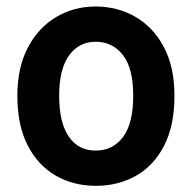

<svg xmlns="http://www.w3.org/2000/svg" viewBox="-20 -573 601 602"><path d="M280.5 9.6Q210.2 9.6 154.5 -22.5Q98.7 -54.7 66.6 -117.5Q34.4 -180.4 34.4 -272.7Q34.4 -361.2 67.3 -423.7Q100.1 -486.2 155.9 -519.4Q211.6 -552.6 279.8 -552.6Q348.4 -552.6 404.5 -520.2Q460.6 -487.9 493.8 -425.4Q527 -362.9 527 -272.7Q527 -179.3 494.7 -116.5Q462.4 -53.6 406.6 -22Q350.9 9.6 280.5 9.6ZM279.8 -100.9Q333.8 -100.9 365.8 -143.5Q397.7 -186.1 397.7 -272.7Q397.7 -359.4 365.2 -400.7Q332.7 -442.1 279.8 -442.1Q227.6 -442.1 196.6 -399.3Q165.5 -356.5 165.5 -272.7Q165.5 -188.9 195.5 -144.9Q225.5 -100.9 279.8 -100.9Z"/></svg>

Font: Interface
Style: Bold
Weight: 700
Designer: Rasmus Andersson
Foundry: rsms
Version: Version 1.8